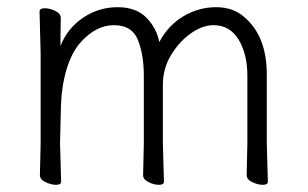

<svg xmlns="http://www.w3.org/2000/svg" viewBox="-20 -504 856 534"><path d="M666 -17 668 -105V-293Q668 -354 643.5 -394Q619 -434 574 -434Q543 -434 510.5 -411Q478 -388 455.5 -350.5Q433 -313 433 -268V-105L436 1Q436 10 422 10Q408 10 393 2.5Q378 -5 378 -17L380 -105V-293Q380 -352 363.5 -393Q347 -434 297 -434Q247 -434 204 -386Q179 -358 165 -310.5Q151 -263 149.5 -209.5Q148 -156 147 -105L150 1Q150 10 136 10Q122 10 106.5 2.5Q91 -5 91 -17L93 -105V-356L90 -472Q90 -481 104.5 -481Q119 -481 134 -473.5Q149 -466 149 -454Q149 -442 148.5 -420.5Q148 -399 148 -376Q168 -426 211.5 -455Q255 -484 307 -484Q359 -484 387.5 -454.5Q416 -425 423 -387Q448 -434 490.5 -459Q533 -484 581 -484Q629 -484 660 -456Q722 -403 722 -297V-105L725 1Q725 10 711 10Q697 10 681.5 2.5Q666 -5 666 -17Z"/></svg>

Font: ToneOZ-Pinyin-WenKai-Light
Style: Light
Weight: 300
Designer: Fontworks Inc.
Foundry: ToneOZ
Version: Version 0.240331